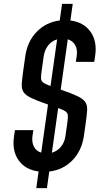

<svg xmlns="http://www.w3.org/2000/svg" viewBox="-20 -870 533 990"><path d="M222 100 234 14.5Q305.5 6 353.5 -43.5Q401.5 -93 412.5 -169L421.5 -232Q427.5 -274.5 429.2 -300.2Q431 -326 420.5 -342.8Q410 -359.5 380 -374Q350 -388.5 293 -408L329.5 -667.5Q355 -659.5 367.8 -637Q380.5 -614.5 375.5 -581L371 -551H466L470.5 -581Q482 -657 446.8 -706.2Q411.5 -755.5 343 -764.5L355 -850H300L288 -764.5Q217.5 -755.5 169.5 -706.2Q121.5 -657 110.5 -581L100 -507Q94 -464 92.2 -438.2Q90.5 -412.5 101 -395.8Q111.5 -379 141.2 -364.8Q171 -350.5 227.5 -331L192.5 -83Q166.5 -91 154.8 -114Q143 -137 147.5 -169L152 -199H57L52.5 -169Q41 -93 75.8 -43.8Q110.5 5.5 179 14L167 100ZM195 -507 205.5 -581Q210.5 -613.5 228.8 -636.2Q247 -659 274.5 -667L240.5 -426.5Q213.5 -436.5 202.8 -444.5Q192 -452.5 191.5 -466.2Q191 -480 195 -507ZM326.5 -232 317.5 -169Q313 -136 294.2 -113.2Q275.5 -90.5 247.5 -82.5L280 -313Q307.5 -303 318.5 -295Q329.5 -287 330 -273.2Q330.5 -259.5 326.5 -232Z"/></svg>

Font: Mohave Medium
Style: Italic
Weight: 500
Italic angle: -8°
Designer: Gumpita Rahayu
Foundry: Tokotype
Version: Version 2.002; ttfautohint (v1.8.3)